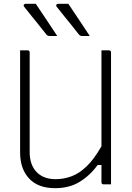

<svg xmlns="http://www.w3.org/2000/svg" viewBox="-20 -963 690 1003"><path d="M167 -943Q198 -896 224 -858Q250 -820 279 -775H239Q228 -775 222 -783Q195 -818 178 -838.5Q161 -859 145.5 -878.5Q130 -898 106 -928Q102 -933 104.5 -938Q107 -943 113 -943ZM337 -943Q368 -896 394 -858Q420 -820 449 -775H409Q398 -775 392 -783Q365 -818 348 -838.5Q331 -859 315.5 -878.5Q300 -898 276 -928Q272 -933 274.5 -938Q277 -943 283 -943ZM268 20Q179 20 132 -30.5Q85 -81 85 -167V-700H124Q135 -700 135 -689V-169Q135 -102 171 -64.5Q207 -27 270 -27Q313 -27 353.5 -42Q394 -57 433 -94.5Q472 -132 510 -199V-700H549Q560 -700 560 -689V0H521Q510 0 510 -11V-101H490Q450 -46 396 -13Q342 20 268 20Z"/></svg>

Font: Recursive Sn Lnr St Lt
Style: Regular
Weight: 300
Version: Version 1.079;hotconv 1.0.112;makeotfexe 2.5.65598; ttfautoh